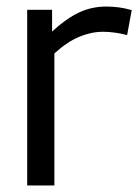

<svg xmlns="http://www.w3.org/2000/svg" viewBox="-20 -566 425 586"><path d="M139 -536V-470Q183 -510 221.5 -528Q260 -546 304 -546Q346 -546 382 -535L368 -459Q329 -469 294 -469Q259 -469 222.5 -454Q186 -439 146 -403V0H63V-536Z"/></svg>

Font: Georama
Style: Regular
Weight: 400
Designer: Jean-Baptiste Levee
Foundry: Production Type
Version: Version 1.000